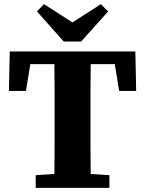

<svg xmlns="http://www.w3.org/2000/svg" viewBox="-20 -905 699 925"><path d="M23 -467 27 -657H632L636 -467H554L533 -596H417Q416 -536 416 -475.5Q416 -415 416 -353V-305Q416 -246 416 -186Q416 -126 417 -67L507 -61V0H152V-61L242 -67Q243 -126 243 -185.5Q243 -245 243 -304V-353Q243 -414 243 -474.5Q243 -535 242 -596H126L105 -467ZM192 -885 329 -797 466 -885 501 -850 371 -705H287L158 -850Z"/></svg>

Font: Source Serif 4 SmText
Style: Bold
Weight: 700
Designer: Frank Grießhammer
Foundry: Adobe
Version: Version 4.005;hotconv 1.1.0;makeotfexe 2.6.0